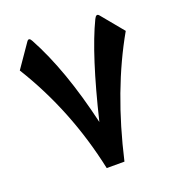

<svg xmlns="http://www.w3.org/2000/svg" viewBox="-130 -825 869 935"><g transform="rotate(-20 304.5 -357.5)"><path d="M580.1 -594.7Q435.1 -340.3 356.4 1.5H264.6Q195.8 -320.8 29.3 -589.8L112.3 -710Q124.5 -727.5 136.7 -703.6Q239.3 -514.6 307.6 -221.7Q385.3 -543.5 460.4 -699.2Q472.7 -725.1 485.8 -709Z"/></g></svg>

Font: Sahel FD
Style: Bold-FD
Weight: 700
Foundry: Saber Rastikerdar (saber.rastikerdar@gmail.com)
Version: Version 3.3.0